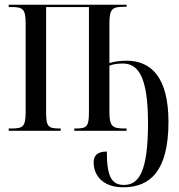

<svg xmlns="http://www.w3.org/2000/svg" viewBox="-20 -556 761 816"><path d="M504 240C617 240 696 172 696 -38C696 -228 622 -298 518 -298C489 -298 464 -294 445 -288V-456C445 -518 457 -527 505 -527H518V-536H17V-526H30C78 -526 89 -517 89 -455V-81C89 -18 78 -10 30 -10H17V0H238V-10H233C184 -10 176 -18 176 -81V-526H358V-81C358 -19 350 -10 304 -10H296V0H518V-10H508C457 -10 445 -20 445 -81V-277C461 -283 478 -286 502 -286C566 -286 609 -233 609 -33C609 170 572 230 507 230C455 230 434 196 434 88C393 88 378 106 378 134C378 190 417 240 504 240Z"/></svg>

Font: Noto Serif Display ExtraCondensed
Style: Regular
Weight: 400
Width: 2
Designer: Monotype Design Team
Foundry: Monotype Imaging Inc.
Version: Version 2.009